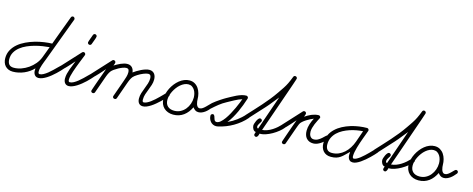

<svg xmlns="http://www.w3.org/2000/svg" viewBox="-90 -1382 5046 2047"><g transform="rotate(15 2433.0 -358.5)"><path d="M529.3 -725.6Q538.1 -725.6 544.4 -718.5Q550.8 -711.4 550.8 -703.1Q550.8 -701.7 550.8 -699.7Q550.8 -697.8 549.8 -696.3L368.2 -209.5Q362.3 -194.3 355.2 -176.3Q348.1 -158.2 341.8 -139.4Q335.4 -120.6 331.1 -102.3Q326.7 -84 326.7 -67.9Q326.7 -63.5 326.9 -58.6Q327.1 -53.7 328.9 -49.3Q330.6 -44.9 333.7 -42.2Q336.9 -39.6 342.8 -39.6Q361.8 -39.6 384 -51.8Q406.2 -64 429 -82Q451.7 -100.1 473.4 -121.3Q495.1 -142.6 513.4 -160.6Q531.7 -178.7 544.9 -190.9Q558.1 -203.1 564 -203.1Q573.7 -203.1 580.1 -196.8Q586.4 -190.4 586.4 -180.7Q586.4 -172.9 581.1 -166.5Q569.3 -152.8 552.5 -135Q535.6 -117.2 515.6 -98.4Q495.6 -79.6 473.1 -61.3Q450.7 -43 428 -28.8Q405.3 -14.6 382.8 -5.9Q360.4 2.9 340.8 2.9Q321.8 2.9 309.8 -5.6Q297.9 -14.2 291.5 -27.3Q285.2 -40.5 283.9 -56.6Q282.7 -72.8 284.7 -88.4Q263.2 -65.4 237.1 -47.4Q210.9 -29.3 181.6 -16.8Q152.3 -4.4 121.3 2.2Q90.3 8.8 59.1 8.8Q32.2 8.8 11 -0.2Q-10.3 -9.3 -24.9 -25.1Q-39.6 -41 -47.1 -63Q-54.7 -85 -54.7 -111.3Q-54.7 -161.1 -32.7 -201.2Q-10.7 -241.2 25.4 -271.7Q61.5 -302.2 108.2 -324.2Q154.8 -346.2 204.1 -360.4Q253.4 -374.5 301.5 -381.3Q349.6 -388.2 389.2 -389.2Q418.5 -470.7 448.5 -550.5Q478.5 -630.4 508.8 -711.4Q511.2 -717.8 516.8 -721.7Q522.5 -725.6 529.3 -725.6ZM372.6 -345.2Q339.8 -342.8 298.6 -336.4Q257.3 -330.1 214.8 -318.6Q172.4 -307.1 131.8 -289.3Q91.3 -271.5 59.6 -246.3Q27.8 -221.2 8.5 -187.7Q-10.7 -154.3 -10.7 -111.3Q-10.7 -76.2 5.4 -55.2Q21.5 -34.2 59.1 -34.2Q100.1 -34.2 141.1 -48.8Q182.1 -63.5 218.3 -88.6Q254.4 -113.8 282.5 -147.5Q310.5 -181.2 325.2 -219.2Q337.4 -251 349.1 -282.2Q360.8 -313.5 372.6 -345.2Z M557.6 -149.4Q549.3 -149.4 542 -155.3Q534.7 -161.1 534.7 -170.4Q534.7 -179.2 540.5 -186L721.2 -381.8Q728 -388.7 737.8 -388.7Q746.6 -388.7 752.7 -381.8Q758.8 -375 758.8 -366.7Q758.8 -364.3 758.3 -362.5Q757.8 -360.8 756.8 -358.4Q751.5 -344.2 742.2 -321.5Q732.9 -298.8 722.2 -271.7Q711.4 -244.6 700.4 -215.3Q689.5 -186 680.4 -158.4Q671.4 -130.9 665.8 -107.2Q660.2 -83.5 660.2 -67.9Q660.2 -63.5 660.4 -58.3Q660.6 -53.2 662.1 -49.1Q663.6 -44.9 667 -42.2Q670.4 -39.6 676.3 -39.6Q695.8 -39.6 718 -51.8Q740.2 -64 762.9 -82Q785.6 -100.1 807.4 -121.3Q829.1 -142.6 847.2 -160.6Q865.2 -178.7 878.4 -190.9Q891.6 -203.1 897 -203.1Q906.7 -203.1 913.1 -196.8Q919.4 -190.4 919.4 -180.7Q919.4 -172.9 914.1 -166.5Q902.3 -152.8 885.7 -134.8Q869.1 -116.7 849.1 -97.9Q829.1 -79.1 806.6 -61Q784.2 -43 761.5 -28.8Q738.8 -14.6 716.6 -5.9Q694.3 2.9 674.3 2.9Q659.2 2.9 648.4 -2.7Q637.7 -8.3 630.6 -17.8Q623.5 -27.3 620.1 -39.8Q616.7 -52.2 616.7 -65.9Q616.7 -92.3 623 -118.7Q629.4 -145 638.7 -170.7Q647.9 -196.3 658.7 -221.4Q669.4 -246.6 678.2 -271Q673.8 -266.6 664.3 -255.9Q654.8 -245.1 642.8 -231.4Q630.9 -217.8 617.4 -203.4Q604 -189 592 -177Q580.1 -165 570.8 -157.2Q561.5 -149.4 557.6 -149.4ZM804.7 -605Q814 -605 820.3 -598.6Q826.7 -592.3 826.7 -583Q826.7 -578.1 822.8 -565.9Q818.8 -553.7 813.7 -539.8Q808.6 -525.9 803.7 -512.9Q798.8 -500 796.9 -494.1Q794.4 -487.3 788.6 -483.4Q782.7 -479.5 775.9 -479.5Q767.1 -479.5 760.7 -486.1Q754.4 -492.7 754.4 -501.5Q754.4 -504.9 758.5 -517.3Q762.7 -529.8 767.8 -544.4Q772.9 -559.1 778.1 -572.3Q783.2 -585.4 784.7 -590.3Q787.1 -596.7 792.5 -600.8Q797.9 -605 804.7 -605Z M890.1 -149.4Q881.8 -149.4 874.5 -155.3Q867.2 -161.1 867.2 -170.4Q867.2 -179.2 873 -186L1053.7 -382.3Q1059.6 -389.2 1068.8 -389.2Q1077.6 -389.2 1084.5 -383.1Q1091.3 -377 1091.3 -367.7Q1091.3 -363.8 1090.1 -359.1Q1088.9 -354.5 1086.9 -349.6Q1085 -344.7 1083.3 -340.1Q1081.5 -335.4 1080.1 -332Q1095.2 -341.3 1112.3 -351.1Q1129.4 -360.8 1147.7 -368.9Q1166 -377 1184.6 -382.1Q1203.1 -387.2 1221.7 -387.2Q1238.3 -387.2 1251.5 -381.6Q1264.6 -376 1273.7 -366.2Q1282.7 -356.4 1288.3 -343Q1293.9 -329.6 1295.4 -313.5Q1310.5 -324.7 1331.5 -337.6Q1352.5 -350.6 1375.5 -361.6Q1398.4 -372.6 1421.4 -379.9Q1444.3 -387.2 1463.9 -387.2Q1482.9 -387.2 1497.1 -380.1Q1511.2 -373 1520.3 -361.1Q1529.3 -349.1 1533.7 -333.3Q1538.1 -317.4 1538.1 -299.8Q1538.1 -268.6 1528.6 -239.3Q1519 -210 1507.6 -181.4Q1496.1 -152.8 1486.6 -124.3Q1477.1 -95.7 1477.1 -65.9Q1477.1 -62 1477.3 -56.9Q1477.5 -51.8 1479 -47.1Q1480.5 -42.5 1483.6 -39.3Q1486.8 -36.1 1492.2 -36.1Q1507.8 -36.1 1526.9 -45.2Q1545.9 -54.2 1565.7 -68.6Q1585.4 -83 1605.5 -101.1Q1625.5 -119.1 1643.6 -137Q1661.6 -154.8 1676.8 -170.4Q1691.9 -186 1702.1 -196.3Q1709 -203.1 1718.8 -203.1Q1727.1 -203.1 1733.6 -196.8Q1740.2 -190.4 1740.2 -182.1Q1740.2 -172.9 1734.4 -166.5Q1722.7 -153.3 1705.8 -135.3Q1689 -117.2 1668.7 -98.1Q1648.4 -79.1 1626 -60.1Q1603.5 -41 1580.8 -26.4Q1558.1 -11.7 1535.9 -2.4Q1513.7 6.8 1494.1 6.8Q1478 6.8 1466.6 1.2Q1455.1 -4.4 1447.8 -14.2Q1440.4 -23.9 1437 -36.9Q1433.6 -49.8 1433.6 -64.9Q1433.6 -96.2 1443.1 -125.7Q1452.6 -155.3 1464.1 -184.3Q1475.6 -213.4 1485.1 -242.4Q1494.6 -271.5 1494.6 -301.8Q1494.6 -318.8 1487.8 -331.1Q1481 -343.3 1461.9 -343.3Q1452.1 -343.3 1438.7 -339.6Q1425.3 -335.9 1410.2 -329.8Q1395 -323.7 1379.6 -315.7Q1364.3 -307.6 1350.6 -298.8Q1336.9 -290 1325.7 -281.5Q1314.5 -272.9 1308.1 -265.1Q1301.8 -257.3 1296.1 -248Q1290.5 -238.8 1285.9 -228.5Q1281.2 -218.3 1277.3 -208Q1273.4 -197.8 1270 -188.5L1205.1 -5.4Q1202.6 1.5 1197 4.9Q1191.4 8.3 1184.6 8.3Q1175.3 8.3 1168.7 2.7Q1162.1 -2.9 1162.1 -12.7Q1162.1 -14.6 1162.6 -16.4Q1163.1 -18.1 1163.6 -19.5L1228.5 -201.7Q1236.8 -226.1 1244.6 -250.7Q1252.4 -275.4 1252.4 -301.8Q1252.4 -320.3 1246.1 -331.8Q1239.7 -343.3 1219.7 -343.3Q1204.1 -343.3 1181.9 -335.2Q1159.7 -327.1 1137.2 -314.9Q1114.7 -302.7 1095.2 -288.8Q1075.7 -274.9 1065.9 -262.7Q1059.6 -254.9 1054 -244.9Q1048.3 -234.9 1043.5 -224.4Q1038.6 -213.9 1034.7 -202.9Q1030.8 -191.9 1027.3 -182.6L964.4 -5.4Q961.9 1 956.3 4.6Q950.7 8.3 944.3 8.3Q935.5 8.3 928.7 2.9Q921.9 -2.4 921.9 -11.7Q921.9 -13.7 928.2 -32.5Q934.6 -51.3 943.8 -78.4Q953.1 -105.5 964.6 -137.2Q976.1 -168.9 986.3 -197.5Q996.6 -226.1 1004.2 -247.3Q1011.7 -268.6 1014.2 -274.9Q1009.8 -270 1000.2 -259Q990.7 -248 978.3 -234.1Q965.8 -220.2 951.9 -205.3Q938 -190.4 925.8 -178Q913.6 -165.5 903.8 -157.5Q894 -149.4 890.1 -149.4Z M1906.2 -389.2Q1940.4 -389.2 1965.6 -374Q1990.7 -358.9 2007.1 -334.5Q2023.4 -310.1 2031.5 -279.8Q2039.6 -249.5 2039.6 -219.7Q2039.6 -210 2041.3 -194.6Q2043 -179.2 2047.6 -164.8Q2052.2 -150.4 2061 -139.9Q2069.8 -129.4 2084 -129.4Q2101.6 -129.4 2117.7 -140.9Q2133.8 -152.3 2147.7 -166.3Q2161.6 -180.2 2172.9 -191.7Q2184.1 -203.1 2191.4 -203.1Q2200.7 -203.1 2207.5 -197.5Q2214.4 -191.9 2214.4 -182.1Q2214.4 -172.9 2208.5 -166.5Q2196.8 -152.3 2183.1 -137.9Q2169.4 -123.5 2153.6 -112.1Q2137.7 -100.6 2119.9 -93.3Q2102.1 -85.9 2082.5 -85.9Q2061 -85.9 2046.6 -96.2Q2032.2 -106.4 2020 -123Q2005.4 -93.3 1986.6 -69.1Q1967.8 -44.9 1944.3 -27.6Q1920.9 -10.3 1892.1 -0.7Q1863.3 8.8 1829.1 8.8Q1797.9 8.8 1771.5 -1Q1745.1 -10.7 1726.1 -28.8Q1707 -46.9 1696.5 -72.8Q1686 -98.6 1686 -130.4Q1686 -157.7 1694.1 -187.7Q1702.1 -217.8 1716.6 -246.3Q1731 -274.9 1751.2 -300.8Q1771.5 -326.7 1795.9 -346.4Q1820.3 -366.2 1848.4 -377.7Q1876.5 -389.2 1906.2 -389.2ZM1996.1 -223.1Q1996.1 -243.2 1991 -264.9Q1985.8 -286.6 1974.9 -304.4Q1963.9 -322.3 1946.8 -334Q1929.7 -345.7 1906.2 -345.7Q1883.3 -345.7 1861.3 -335.7Q1839.4 -325.7 1819.6 -308.8Q1799.8 -292 1783.4 -270Q1767.1 -248 1755.1 -224.1Q1743.2 -200.2 1736.6 -175.8Q1730 -151.4 1730 -130.4Q1730 -83.5 1756.6 -58.8Q1783.2 -34.2 1829.1 -34.2Q1867.2 -34.2 1897.9 -50.3Q1928.7 -66.4 1950.4 -93Q1972.2 -119.6 1984.1 -153.6Q1996.1 -187.5 1996.1 -223.1Z M2183.1 -149.9Q2174.8 -149.9 2168.5 -156Q2162.1 -162.1 2162.1 -170.4Q2162.1 -178.7 2172.4 -191.2Q2182.6 -203.6 2198.7 -217.5Q2214.8 -231.4 2234.6 -245.6Q2254.4 -259.8 2272.9 -272.2Q2291.5 -284.7 2307.1 -294.2Q2322.8 -303.7 2330.6 -308.1Q2351.6 -319.3 2376.5 -333.5Q2401.4 -347.7 2427.7 -360.1Q2454.1 -372.6 2480.7 -380.9Q2507.3 -389.2 2532.2 -389.2Q2541 -389.2 2547.6 -382.8Q2554.2 -376.5 2554.2 -367.7Q2554.2 -363.8 2552.7 -360.4Q2540.5 -322.3 2525.9 -283.4Q2511.2 -244.6 2493.7 -206.5Q2476.1 -168.5 2455.3 -132.6Q2434.6 -96.7 2409.7 -65.4Q2437.5 -78.1 2460.9 -92Q2484.4 -106 2505.6 -121.8Q2526.9 -137.7 2546.9 -156Q2566.9 -174.3 2588.4 -196.3Q2591.8 -199.7 2594.7 -201.4Q2597.7 -203.1 2603 -203.1Q2611.3 -203.1 2618.7 -197.3Q2626 -191.4 2626 -182.1Q2626 -172.9 2620.1 -166.5Q2592.3 -133.8 2558.3 -106.2Q2524.4 -78.6 2486.8 -56.6Q2449.2 -34.7 2408.4 -18.8Q2367.7 -2.9 2326.2 6.3Q2320.3 7.3 2314.7 8.3Q2309.1 9.3 2303.2 9.3Q2284.2 9.3 2268.3 1.5Q2252.4 -6.3 2241.2 -19.5Q2230 -32.7 2223.6 -49.8Q2217.3 -66.9 2217.3 -85.4Q2217.3 -94.2 2224.1 -100.1Q2231 -106 2239.3 -106Q2247.6 -106 2252.2 -100.8Q2256.8 -95.7 2259.8 -87.6Q2262.7 -79.6 2265.1 -70.6Q2267.6 -61.5 2271 -53.5Q2274.4 -45.4 2280.5 -40.3Q2286.6 -35.2 2296.9 -35.2Q2317.4 -35.2 2339.1 -53.7Q2360.8 -72.3 2381.6 -101.1Q2402.3 -129.9 2421.6 -165.5Q2440.9 -201.2 2456.8 -235.1Q2472.7 -269 2483.9 -297.6Q2495.1 -326.2 2500.5 -341.3Q2480.5 -335.4 2460.9 -326.7Q2441.4 -317.9 2422.4 -307.9Q2403.3 -297.9 2384.5 -287.4Q2365.7 -276.9 2347.7 -267.1Q2326.2 -255.9 2307.1 -243.2Q2288.1 -230.5 2270.3 -216.6Q2252.4 -202.6 2235.4 -187.7Q2218.3 -172.9 2200.2 -156.7Q2192.4 -149.9 2183.1 -149.9Z M2738.3 -192.9Q2746.6 -192.9 2753.7 -186.8Q2760.7 -180.7 2760.7 -171.9Q2760.7 -165.5 2755.9 -157.7Q2751 -149.9 2744.9 -140.6Q2738.8 -131.3 2733.9 -121.3Q2729 -111.3 2729 -101.1Q2729 -94.2 2732.7 -88.9Q2736.3 -83.5 2743.7 -82L2875 -460.9Q2847.2 -427.7 2820.3 -393.1Q2793.5 -358.4 2764.2 -326.2L2608.4 -156.2Q2605.5 -153.3 2601.3 -151.4Q2597.2 -149.4 2593.3 -149.4Q2585 -149.4 2577.6 -155.3Q2570.3 -161.1 2570.3 -170.4Q2570.3 -179.2 2576.2 -186Q2611.8 -224.6 2647.7 -263.4Q2683.6 -302.2 2718.8 -341.8Q2753.9 -381.3 2787.1 -422.6Q2820.3 -463.9 2850.1 -507.3Q2864.7 -528.8 2876.2 -545.4Q2887.7 -562 2897 -576.4Q2906.2 -590.8 2914.1 -604.5Q2921.9 -618.2 2929.4 -633.5Q2937 -648.9 2944.8 -667.5Q2952.6 -686 2962.4 -710.9Q2964.8 -717.8 2970 -721.7Q2975.1 -725.6 2982.4 -725.6Q2991.7 -725.6 2998 -719Q3004.4 -712.4 3004.4 -703.1Q3004.4 -701.7 2998.8 -684.8Q2993.2 -668 2983.6 -639.4Q2974.1 -610.8 2960.9 -573.5Q2947.8 -536.1 2933.1 -493.7Q2918.5 -451.2 2902.6 -405.8Q2886.7 -360.4 2871.6 -316.9Q2856.4 -273.4 2842.5 -233.4Q2828.6 -193.4 2817.4 -161.6Q2806.2 -129.9 2798.6 -108.2Q2791 -86.4 2788.6 -79.1Q2817.9 -81.5 2845.2 -92Q2872.6 -102.5 2897.5 -118.4Q2922.4 -134.3 2944.6 -153.8Q2966.8 -173.3 2986.3 -194.3Q2993.2 -202.1 3002.9 -202.1Q3012.2 -202.1 3018.3 -195.6Q3024.4 -189 3024.4 -180.2Q3024.4 -172.9 3019.5 -166.5Q3001.5 -143.6 2971.9 -119.6Q2942.4 -95.7 2908.2 -76.2Q2874 -56.6 2838.6 -44.7Q2803.2 -32.7 2772.9 -34.2Q2771 -28.3 2769 -20.8Q2767.1 -13.2 2763.7 -6.6Q2760.3 0 2755.1 4.4Q2750 8.8 2742.2 8.8Q2733.9 8.8 2727.3 2.7Q2720.7 -3.4 2720.7 -12.2Q2720.7 -17.1 2724.4 -26.6Q2728 -36.1 2729.5 -41Q2719.2 -41 2711.2 -47.1Q2703.1 -53.2 2697.5 -62.3Q2691.9 -71.3 2689 -81.8Q2686 -92.3 2686 -101.1Q2686 -109.9 2690.7 -125.2Q2695.3 -140.6 2702.6 -155.8Q2710 -170.9 2719.2 -181.9Q2728.5 -192.9 2738.3 -192.9Z M2994.1 -149.4Q2985.8 -149.4 2978.5 -155.3Q2971.2 -161.1 2971.2 -170.4Q2971.2 -179.2 2977.1 -186L3157.7 -382.3Q3163.6 -389.2 3172.9 -389.2Q3181.6 -389.2 3188.5 -383.1Q3195.3 -377 3195.3 -367.7Q3195.3 -360.4 3190.9 -349.4Q3186.5 -338.4 3184.1 -331.1Q3200.7 -342.3 3218.3 -352.5Q3235.8 -362.8 3254.4 -370.4Q3272.9 -377.9 3292.5 -382.6Q3312 -387.2 3332.5 -387.2Q3341.3 -387.2 3347.2 -379.9Q3353 -372.6 3353 -364.3Q3343.8 -346.2 3333 -325.4Q3322.3 -304.7 3313.2 -282.7Q3304.2 -260.7 3298.1 -238.3Q3292 -215.8 3292 -195.3Q3292 -183.1 3294.9 -170.4Q3297.9 -157.7 3304.4 -147.5Q3311 -137.2 3321 -130.9Q3331.1 -124.5 3345.7 -124.5Q3371.6 -124.5 3392.8 -136.7Q3414.1 -148.9 3430.4 -163.8Q3446.8 -178.7 3459.2 -190.9Q3471.7 -203.1 3480 -203.1Q3489.3 -203.1 3495.1 -195.8Q3501 -188.5 3501 -180.2Q3501 -173.3 3495.1 -166.5Q3481.9 -151.9 3465.8 -136.5Q3449.7 -121.1 3431.2 -108.9Q3412.6 -96.7 3392.6 -88.9Q3372.6 -81.1 3351.6 -81.1Q3325.7 -81.1 3306.6 -89.6Q3287.6 -98.1 3274.7 -113Q3261.7 -127.9 3255.4 -148.7Q3249 -169.4 3249 -193.8Q3249 -231.9 3261 -268.3Q3272.9 -304.7 3290.5 -337.9Q3275.9 -332.5 3254.9 -322Q3233.9 -311.5 3213.4 -298.3Q3192.9 -285.2 3176.3 -270.3Q3159.7 -255.4 3153.3 -240.7Q3147 -226.6 3141.8 -211.7Q3136.7 -196.8 3131.3 -182.6L3068.4 -5.4Q3065.9 1 3060.3 4.6Q3054.7 8.3 3048.3 8.3Q3039.6 8.3 3032.7 2.9Q3025.9 -2.4 3025.9 -11.7Q3025.9 -13.2 3029.5 -24.4Q3033.2 -35.6 3039.1 -53Q3044.9 -70.3 3052.5 -92Q3060.1 -113.8 3068.1 -136.7Q3076.2 -159.7 3084.2 -182.4Q3092.3 -205.1 3099.1 -223.9Q3106 -242.7 3110.8 -255.9Q3115.7 -269 3117.2 -273.9Q3112.8 -269 3103.3 -258.1Q3093.8 -247.1 3081.3 -233.4Q3068.8 -219.7 3055.4 -204.8Q3042 -189.9 3029.8 -177.5Q3017.6 -165 3008.1 -157.2Q2998.5 -149.4 2994.1 -149.4Z M3755.9 -96.2Q3731 -72.8 3711.9 -53.5Q3692.9 -34.2 3673.1 -20.5Q3653.3 -6.8 3629.2 0.7Q3605 8.3 3569.8 8.3Q3542.5 8.3 3521.5 -0.5Q3500.5 -9.3 3485.8 -25.4Q3471.2 -41.5 3463.6 -63.5Q3456.1 -85.4 3456.1 -111.8Q3456.1 -162.6 3475.1 -202.9Q3494.1 -243.2 3526.4 -273.9Q3558.6 -304.7 3600.3 -326.7Q3642.1 -348.6 3687.5 -362.5Q3732.9 -376.5 3778.6 -382.8Q3824.2 -389.2 3864.3 -389.2Q3873.5 -389.2 3879.6 -383.1Q3885.7 -377 3885.7 -367.7Q3885.7 -365.2 3885.3 -363.5Q3884.8 -361.8 3883.8 -359.4Q3877.9 -343.3 3869.4 -320.3Q3860.8 -297.4 3851.3 -271.2Q3841.8 -245.1 3832 -216.6Q3822.3 -188 3814.5 -160.6Q3806.6 -133.3 3801.8 -108.2Q3796.9 -83 3796.9 -63.5Q3796.9 -60.1 3797.1 -55.4Q3797.4 -50.8 3798.8 -46.6Q3800.3 -42.5 3803.2 -39.6Q3806.2 -36.6 3811 -36.6Q3824.2 -36.6 3842 -45.9Q3859.9 -55.2 3879.2 -70.1Q3898.4 -85 3918.2 -103.3Q3938 -121.6 3955.8 -139.4Q3973.6 -157.2 3987.8 -172.4Q4002 -187.5 4010.7 -196.3Q4017.6 -203.1 4025.9 -203.1Q4035.6 -203.1 4042 -196.8Q4048.3 -190.4 4048.3 -180.7Q4048.3 -172.9 4043 -166.5Q4032.7 -154.3 4016.4 -136.7Q4000 -119.1 3980.2 -100.1Q3960.4 -81.1 3938.2 -62.3Q3916 -43.5 3893.8 -28.3Q3871.6 -13.2 3850.3 -3.9Q3829.1 5.4 3811.5 5.4Q3789.6 5.4 3777.3 -4.4Q3765.1 -14.2 3759.8 -29.1Q3754.4 -43.9 3754.2 -61.8Q3753.9 -79.6 3755.9 -96.2ZM3832.5 -344.7Q3800.8 -342.8 3763.9 -336.4Q3727.1 -330.1 3690.2 -317.9Q3653.3 -305.7 3618.9 -287.4Q3584.5 -269 3558.1 -243.9Q3531.7 -218.8 3515.9 -185.8Q3500 -152.8 3500 -111.8Q3500 -76.7 3516.6 -55.7Q3533.2 -34.7 3569.8 -34.7Q3609.4 -34.7 3643.3 -49.3Q3677.2 -64 3705.1 -88.9Q3732.9 -113.8 3753.9 -147Q3774.9 -180.2 3788.1 -217.8Q3799.3 -249.5 3810.3 -281Q3821.3 -312.5 3832.5 -344.7Z M4161.1 -192.9Q4169.4 -192.9 4176.5 -186.8Q4183.6 -180.7 4183.6 -171.9Q4183.6 -165.5 4178.7 -157.7Q4173.8 -149.9 4167.7 -140.6Q4161.6 -131.3 4156.7 -121.3Q4151.9 -111.3 4151.9 -101.1Q4151.9 -94.2 4155.5 -88.9Q4159.2 -83.5 4166.5 -82L4297.9 -460.9Q4270 -427.7 4243.2 -393.1Q4216.3 -358.4 4187 -326.2L4031.2 -156.2Q4028.3 -153.3 4024.2 -151.4Q4020 -149.4 4016.1 -149.4Q4007.8 -149.4 4000.5 -155.3Q3993.2 -161.1 3993.2 -170.4Q3993.2 -179.2 3999 -186Q4034.7 -224.6 4070.6 -263.4Q4106.4 -302.2 4141.6 -341.8Q4176.8 -381.3 4210 -422.6Q4243.2 -463.9 4272.9 -507.3Q4287.6 -528.8 4299.1 -545.4Q4310.5 -562 4319.8 -576.4Q4329.1 -590.8 4336.9 -604.5Q4344.7 -618.2 4352.3 -633.5Q4359.9 -648.9 4367.7 -667.5Q4375.5 -686 4385.3 -710.9Q4387.7 -717.8 4392.8 -721.7Q4397.9 -725.6 4405.3 -725.6Q4414.6 -725.6 4420.9 -719Q4427.2 -712.4 4427.2 -703.1Q4427.2 -701.7 4421.6 -684.8Q4416 -668 4406.5 -639.4Q4397 -610.8 4383.8 -573.5Q4370.6 -536.1 4356 -493.7Q4341.3 -451.2 4325.4 -405.8Q4309.6 -360.4 4294.4 -316.9Q4279.3 -273.4 4265.4 -233.4Q4251.5 -193.4 4240.2 -161.6Q4229 -129.9 4221.4 -108.2Q4213.9 -86.4 4211.4 -79.1Q4240.7 -81.5 4268.1 -92Q4295.4 -102.5 4320.3 -118.4Q4345.2 -134.3 4367.4 -153.8Q4389.6 -173.3 4409.2 -194.3Q4416 -202.1 4425.8 -202.1Q4435.1 -202.1 4441.2 -195.6Q4447.3 -189 4447.3 -180.2Q4447.3 -172.9 4442.4 -166.5Q4424.3 -143.6 4394.8 -119.6Q4365.2 -95.7 4331.1 -76.2Q4296.9 -56.6 4261.5 -44.7Q4226.1 -32.7 4195.8 -34.2Q4193.8 -28.3 4191.9 -20.8Q4189.9 -13.2 4186.5 -6.6Q4183.1 0 4178 4.4Q4172.9 8.8 4165 8.8Q4156.7 8.8 4150.1 2.7Q4143.6 -3.4 4143.6 -12.2Q4143.6 -17.1 4147.2 -26.6Q4150.9 -36.1 4152.3 -41Q4142.1 -41 4134 -47.1Q4126 -53.2 4120.4 -62.3Q4114.7 -71.3 4111.8 -81.8Q4108.9 -92.3 4108.9 -101.1Q4108.9 -109.9 4113.5 -125.2Q4118.2 -140.6 4125.5 -155.8Q4132.8 -170.9 4142.1 -181.9Q4151.4 -192.9 4161.1 -192.9Z M4613.3 -389.2Q4647.5 -389.2 4672.6 -374Q4697.8 -358.9 4714.1 -334.5Q4730.5 -310.1 4738.5 -279.8Q4746.6 -249.5 4746.6 -219.7Q4746.6 -210 4748.3 -194.6Q4750 -179.2 4754.6 -164.8Q4759.3 -150.4 4768.1 -139.9Q4776.9 -129.4 4791 -129.4Q4808.6 -129.4 4824.7 -140.9Q4840.8 -152.3 4854.7 -166.3Q4868.7 -180.2 4879.9 -191.7Q4891.1 -203.1 4898.4 -203.1Q4907.7 -203.1 4914.6 -197.5Q4921.4 -191.9 4921.4 -182.1Q4921.4 -172.9 4915.5 -166.5Q4903.8 -152.3 4890.1 -137.9Q4876.5 -123.5 4860.6 -112.1Q4844.7 -100.6 4826.9 -93.3Q4809.1 -85.9 4789.6 -85.9Q4768.1 -85.9 4753.7 -96.2Q4739.3 -106.4 4727.1 -123Q4712.4 -93.3 4693.6 -69.1Q4674.8 -44.9 4651.4 -27.6Q4627.9 -10.3 4599.1 -0.7Q4570.3 8.8 4536.1 8.8Q4504.9 8.8 4478.5 -1Q4452.1 -10.7 4433.1 -28.8Q4414.1 -46.9 4403.6 -72.8Q4393.1 -98.6 4393.1 -130.4Q4393.1 -157.7 4401.1 -187.7Q4409.2 -217.8 4423.6 -246.3Q4438 -274.9 4458.3 -300.8Q4478.5 -326.7 4502.9 -346.4Q4527.3 -366.2 4555.4 -377.7Q4583.5 -389.2 4613.3 -389.2ZM4703.1 -223.1Q4703.1 -243.2 4698 -264.9Q4692.9 -286.6 4681.9 -304.4Q4670.9 -322.3 4653.8 -334Q4636.7 -345.7 4613.3 -345.7Q4590.3 -345.7 4568.4 -335.7Q4546.4 -325.7 4526.6 -308.8Q4506.8 -292 4490.5 -270Q4474.1 -248 4462.2 -224.1Q4450.2 -200.2 4443.6 -175.8Q4437 -151.4 4437 -130.4Q4437 -83.5 4463.6 -58.8Q4490.2 -34.2 4536.1 -34.2Q4574.2 -34.2 4605 -50.3Q4635.7 -66.4 4657.5 -93Q4679.2 -119.6 4691.2 -153.6Q4703.1 -187.5 4703.1 -223.1Z"/></g></svg>

Font: Helvetia Verbundene
Style: Regular
Weight: 400
Designer: Peter Wiegel, original typeface by Carl Albert Fahrenwaldt 1901
Foundry: Peter Wiegel
Version: Version 2.000